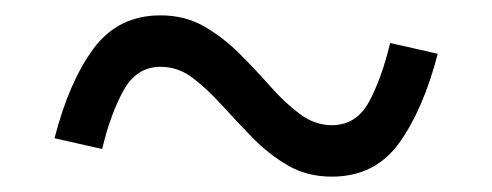

<svg xmlns="http://www.w3.org/2000/svg" viewBox="-20 -433 640 250"><path d="M412 -203Q380 -203 355 -217.5Q330 -232 309 -253.5Q288 -275 269 -296Q250 -317 231 -331.5Q212 -346 189 -346Q158 -346 141 -315.5Q124 -285 113 -239L51 -253Q70 -327 102 -370Q134 -413 189 -413Q221 -413 246 -398.5Q271 -384 292 -363Q313 -342 332 -320.5Q351 -299 370.5 -284.5Q390 -270 412 -270Q444 -270 460.5 -300.5Q477 -331 488 -377L550 -363Q531 -290 499.5 -246.5Q468 -203 412 -203Z"/></svg>

Font: Lilex
Style: Regular
Weight: 400
Monospace: yes
Designer: Mike Abbink, Paul van der Laan, Pieter van Rosmalen, Mikhael Khrustik
Foundry: Mikhael Khrustik
Version: Version 2.510